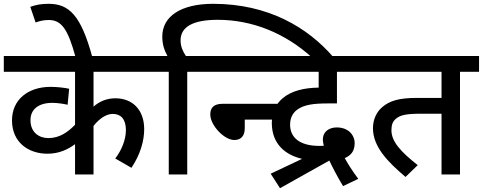

<svg xmlns="http://www.w3.org/2000/svg" viewBox="-20 -916 2535 1008"><path d="M795 -539V-622H0V-539H374V-261C337 -223 293 -191 234 -191C186 -191 140 -220 140 -285C140 -342 182 -376 255 -376C280 -376 315 -371 335 -366L343 -450C322 -455 279 -460 246 -460C126 -460 43 -392 43 -284C43 -168 130 -109 229 -109C293 -109 338 -133 374 -159V0H471V-255C503 -295 539 -318 572 -318C614 -318 641 -291 641 -233C641 -181 617 -125 585 -84L670 -35C717 -105 737 -177 737 -238C737 -341 674 -400 586 -400C541 -400 502 -384 471 -356V-539Z M377 -615H465C405 -837 342 -896 235 -896C197 -896 169 -891 139 -880L167 -798C186 -805 208 -811 236 -811C304 -811 337 -761 377 -615Z M866 -539V0H963V-539H1064V-622H956C941 -644 928 -671 928 -704C928 -776 995 -812 1123 -812C1306 -812 1478 -741 1617 -615H1731C1597 -771 1389 -896 1099 -896C931 -896 832 -831 832 -724C832 -684 842 -653 859 -622H780V-539Z M1049 -622V-539H1431V-622ZM1265 -288H1440V-371H1148C1099 -371 1084 -347 1084 -315C1084 -258 1157 -181 1210 -181C1244 -181 1265 -201 1265 -243Z M1401 -4 1450 72 1709 -73C1726 -37 1753 15 1781 61L1861 23C1828 -21 1807 -55 1790 -86C1820 -99 1842 -120 1842 -164C1842 -207 1809 -247 1748 -247C1711 -247 1675 -228 1675 -182C1675 -174 1677 -162 1680 -151C1671 -150 1664 -150 1657 -150C1551 -150 1503 -196 1503 -261C1503 -300 1519 -328 1549 -346C1581 -365 1622 -373 1700 -373H1749V-539H1909V-622H1364V-539H1653V-456C1574 -455 1509 -438 1465 -401C1430 -372 1407 -329 1407 -271C1407 -157 1481 -102 1566 -82Z M2395 -539H2495V-622H1895V-539H2298V-402H2169C2075 -402 2025 -387 1986 -353C1958 -329 1938 -290 1938 -243C1938 -145 2016 -66 2109 13L2173 -49C2082 -121 2035 -173 2035 -233C2035 -260 2042 -279 2058 -292C2082 -313 2115 -319 2194 -319H2298V0H2395Z"/></svg>

Font: Noto Sans Medium
Style: Italic
Weight: 500
Italic angle: -12°
Designer: Monotype Design Team
Foundry: Monotype Imaging Inc.
Version: Version 2.013